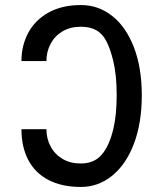

<svg xmlns="http://www.w3.org/2000/svg" viewBox="-20 -743 640 761"><path d="M65 -231H164Q164 -193.5 180.8 -162.2Q197.5 -131 228.2 -113Q259 -95 300 -95Q353 -95 383 -129.8Q413 -164.5 429 -231Q442.5 -287.5 442.5 -366Q442.5 -445 429 -501Q417 -550.5 401.5 -580Q386 -609.5 361.8 -623.2Q337.5 -637 300 -637Q259 -637 228.2 -619Q197.5 -601 180.8 -569.8Q164 -538.5 164 -501H65Q65 -562.5 92 -613Q119 -663.5 172.2 -693.2Q225.5 -723 301 -723Q370 -723 424.8 -679.8Q479.5 -636.5 510.8 -555.5Q542 -474.5 542 -365Q542 -255.5 510.8 -173.2Q479.5 -91 424.5 -46.5Q369.5 -2 301 -2Q224.5 -2 171.5 -30Q118.5 -58 91.8 -109.5Q65 -161 65 -231Z"/></svg>

Font: JuliaMono Black
Style: Regular
Weight: 900
Monospace: yes
Designer: cormullion
Foundry: corm
Version: Version 0.054; ttfautohint (v1.8.4)